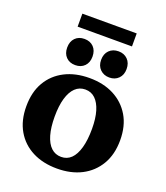

<svg xmlns="http://www.w3.org/2000/svg" viewBox="-154 -952 925 1069"><g transform="rotate(20 308.5 -417.5)"><path d="M309 12Q226 12 163.5 -20Q101 -52 66 -112Q31 -172 31 -256Q31 -341 66 -400.5Q101 -460 163.5 -492Q226 -524 309 -524Q392 -524 454 -492Q516 -460 551.5 -400.5Q587 -341 587 -256Q587 -172 551.5 -112Q516 -52 454 -20Q392 12 309 12ZM309 -57Q344 -57 368 -80.5Q392 -104 405 -150Q418 -196 418 -262Q418 -324 405 -367Q392 -410 368 -433Q344 -456 309 -456Q274 -456 249.5 -432.5Q225 -409 212 -364.5Q199 -320 199 -256Q199 -192 212 -147.5Q225 -103 249.5 -80Q274 -57 309 -57ZM410 -564Q377 -564 355.5 -585Q334 -606 334 -641Q334 -677 355 -698Q376 -719 410 -719Q443 -719 464 -698Q485 -677 485 -641Q485 -606 464 -585Q443 -564 410 -564ZM208 -564Q174 -564 153.5 -585Q133 -606 133 -641Q133 -677 153.5 -698Q174 -719 208 -719Q242 -719 262.5 -698Q283 -677 283 -641Q283 -606 262.5 -585Q242 -564 208 -564ZM148 -770V-847H470V-770Z"/></g></svg>

Font: Montagu Slab 144pt SemiBold
Style: Regular
Weight: 600
Version: Version 1.000